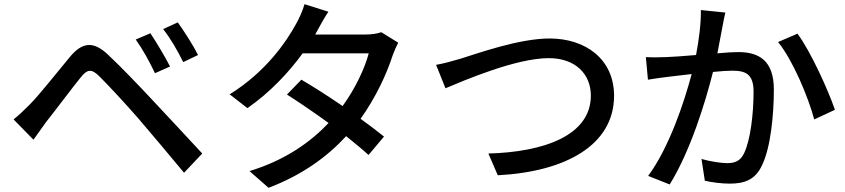

<svg xmlns="http://www.w3.org/2000/svg" viewBox="-20 -844 4040 918"><path d="M699 -685 629 -655C663 -607 694 -551 721 -494L793 -526C770 -572 725 -646 699 -685ZM830 -737 760 -705C796 -659 828 -604 856 -547L927 -581C904 -627 857 -700 830 -737ZM45 -273 140 -176C156 -199 179 -231 200 -260C244 -315 322 -420 366 -474C397 -513 417 -516 453 -481C493 -442 584 -344 642 -277C704 -205 790 -102 860 -18L947 -110C870 -193 769 -302 701 -374C642 -437 560 -523 497 -582C425 -651 372 -640 316 -574C251 -496 168 -390 121 -343C93 -315 73 -296 45 -273Z M1550 -788 1436 -824C1428 -795 1410 -755 1398 -734C1350 -645 1251 -500 1078 -393L1163 -327C1270 -401 1361 -498 1427 -589H1743C1724 -516 1677 -418 1618 -337C1551 -383 1481 -428 1421 -463L1352 -392C1410 -355 1482 -306 1551 -256C1465 -165 1344 -78 1173 -26L1264 54C1427 -8 1546 -96 1635 -193C1676 -160 1714 -129 1742 -103L1816 -191C1785 -216 1746 -246 1704 -276C1777 -378 1829 -491 1857 -578C1864 -598 1875 -623 1884 -640L1803 -690C1784 -683 1756 -679 1728 -679H1487L1498 -699C1509 -719 1530 -758 1550 -788Z M2065 -534 2110 -422C2201 -460 2447 -566 2604 -566C2733 -566 2805 -488 2805 -387C2805 -196 2580 -117 2315 -110L2360 -6C2687 -23 2916 -152 2916 -386C2916 -561 2780 -660 2608 -660C2461 -660 2262 -588 2181 -563C2143 -552 2101 -540 2065 -534Z M3793 -683 3700 -643C3770 -558 3845 -379 3873 -273L3972 -319C3940 -413 3855 -600 3793 -683ZM3068 -571 3078 -463C3106 -468 3152 -474 3177 -477L3287 -490C3251 -354 3179 -138 3079 -3L3182 38C3281 -122 3352 -353 3389 -500C3427 -504 3460 -506 3481 -506C3544 -506 3583 -491 3583 -405C3583 -301 3568 -174 3538 -112C3520 -73 3492 -64 3456 -64C3429 -64 3374 -72 3334 -84L3350 20C3383 28 3431 34 3469 34C3539 34 3591 16 3623 -53C3665 -137 3680 -298 3680 -416C3680 -556 3607 -595 3510 -595C3487 -595 3451 -593 3410 -589L3434 -715C3438 -737 3443 -763 3448 -784L3331 -796C3332 -731 3322 -655 3308 -581C3251 -576 3197 -572 3165 -571C3131 -570 3102 -569 3068 -571Z"/></svg>

Font: Noto Sans CJK HK Medium
Style: Regular
Weight: 500
Designer: Ryoko NISHIZUKA 西塚涼子 (kana, bopomofo & ideographs); Paul D. Hunt (Latin, Greek & Cyrillic); Sandoll Communications 산돌커뮤니
Foundry: Adobe
Version: Version 2.004;hotconv 1.0.118;makeotfexe 2.5.65603